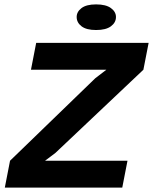

<svg xmlns="http://www.w3.org/2000/svg" viewBox="-20 -858 700 878"><path d="M25.9 -123 415.5 -500 466.3 -539.1H121.6L145.5 -662.1H659.7L635.7 -539.1L233.4 -158.7L186 -123H563L539.1 0H2ZM330.6 -780.3Q330.6 -804.2 352.8 -821Q375 -837.9 419.4 -837.9Q464.4 -837.9 487.3 -821Q510.3 -804.2 510.3 -780.3Q510.3 -754.9 487.3 -737.8Q464.4 -720.7 419.4 -720.7Q375 -720.7 352.8 -737.8Q330.6 -754.9 330.6 -780.3Z"/></svg>

Font: PT Astra Sans
Style: Bold Italic
Weight: 700
Italic angle: -16°
Designer: A.Korolkova, I. Chaeva
Foundry: ParaType Ltd
Version: Version 1.002W